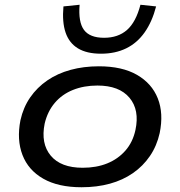

<svg xmlns="http://www.w3.org/2000/svg" viewBox="-20 -779 758 808"><path d="M323 9Q225 9 162 -27Q99 -63 74.5 -127Q50 -191 66 -273Q78 -327 107 -369Q136 -411 179 -440.5Q222 -470 277 -485Q332 -500 396 -500Q494 -500 556.5 -464Q619 -428 644 -365Q669 -302 652 -219Q640 -165 611 -122.5Q582 -80 539.5 -50.5Q497 -21 442.5 -6Q388 9 323 9ZM328 -73Q386 -73 431.5 -91.5Q477 -110 508 -145.5Q539 -181 550 -232Q568 -316 525 -367.5Q482 -419 390 -419Q333 -419 287 -400.5Q241 -382 210.5 -346Q180 -310 168 -259Q151 -175 193.5 -124Q236 -73 328 -73ZM405 -553Q345 -553 308 -575.5Q271 -598 256 -642Q241 -686 247 -752L315 -759Q309 -686 333.5 -653Q358 -620 418 -620Q477 -620 514.5 -653Q552 -686 571 -759L637 -752Q620 -687 588.5 -642.5Q557 -598 511 -575.5Q465 -553 405 -553Z"/></svg>

Font: Nunito Sans 10pt Expanded Medium
Style: Italic
Weight: 500
Width: 7
Italic angle: -9°
Designer: Vernon Adams
Foundry: Vernon Adams
Version: Version 3.101;gftools[0.9.27]